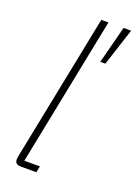

<svg xmlns="http://www.w3.org/2000/svg" viewBox="-142 -799 613 859"><g transform="rotate(20 164.0 -370.0)"><path d="M73 0Q44 0 44 -23Q44 -32 47 -46L186 -740H220L78 -30H152L146 0ZM270 -562H246L292 -740H328Z"/></g></svg>

Font: IBM Plex Sans Cond ExtLt
Style: Italic
Weight: 200
Width: 3
Italic angle: -11°
Designer: Mike Abbink, Paul van der Laan, Pieter van Rosmalen
Foundry: Bold Monday
Version: Version 1.3